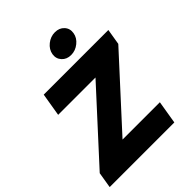

<svg xmlns="http://www.w3.org/2000/svg" viewBox="-263 -1105 1247 1247"><g transform="rotate(-45 360.0 -481.5)"><path d="M4.9 0 22.9 -109.4 442.9 -568.4H100.1L126.5 -727.5H720.2L702.1 -618.2L282.2 -159.2H625L598.6 0ZM434.6 -783.2Q394.5 -783.2 370.6 -809.6Q346.7 -835.9 352.5 -873Q358.9 -910.6 391.6 -936.8Q424.3 -962.9 464.4 -962.9Q504.4 -962.9 528.3 -936.8Q552.2 -910.6 545.9 -873Q540 -835.9 507.3 -809.6Q474.6 -783.2 434.6 -783.2Z"/></g></svg>

Font: Inter Black
Style: Italic
Weight: 900
Italic angle: -9.39999°
Designer: Rasmus Andersson
Foundry: rsms
Version: Version 4.000;git-a52131595